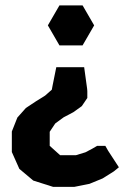

<svg xmlns="http://www.w3.org/2000/svg" viewBox="-20 -538 481 730"><path d="M432 98 413 113.5 370 140.5 320 161 262.5 172.5H229H182L106.5 148.5L53.5 104L25 40V0V-38L46 -91L78.5 -127.5L117 -153L151.5 -174.5L177 -197L180 -213L194 -282.5H300L311 -202.5L311.5 -198L312 -191.5V-188.5V-165.5L291 -134.5L259 -111.5L222 -92L190 -68.5L169 -37V-13.5V16.5L208.5 52H243H269L305 41L330.5 27.5L349.5 16.5H359H380.5L391 35ZM338 -441.5 294 -517.5H206L162 -441.5L206 -365.5H294Z"/></svg>

Font: LatoHex
Style: Regular
Weight: 900
Designer: Lukasz Dziedzic
Foundry: tyPoland Lukasz Dziedzic
Version: Version 1.104; Western+Polish opensource